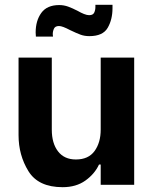

<svg xmlns="http://www.w3.org/2000/svg" viewBox="-20 -767 631 797"><path d="M57 -528H195V-229Q195 -172 221 -138.5Q247 -105 295 -105Q347 -105 372.5 -140Q398 -175 398 -229V-528H537V0H398V-84H391Q373 -45 334.5 -17.5Q296 10 240 10Q139 10 98 -56.5Q57 -123 57 -206ZM128 -632Q128 -681 151.5 -713.5Q175 -746 226 -746Q245 -746 263 -739.5Q281 -733 304 -721Q316 -714 328.5 -709Q341 -704 350 -704Q366 -704 371 -714.5Q376 -725 376 -738Q376 -742 376 -747H447Q447 -740 447 -733Q447 -686 427 -651.5Q407 -617 351 -617Q331 -617 314.5 -623Q298 -629 271 -642Q239 -659 225 -659Q209 -659 204 -648Q199 -637 199 -625Q199 -620 200 -615H129Z"/></svg>

Font: Lopes Sans
Style: Bold
Weight: 700
Designer: Gabriel Lam, Diego Maldonado
Foundry: TypeRant, Foresti Design
Version: Version 4.000